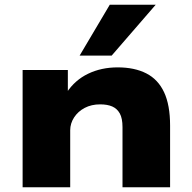

<svg xmlns="http://www.w3.org/2000/svg" viewBox="-20 -795 815 815"><path d="M76 0V-498H268V-402H263Q298 -455 354 -482Q410 -509 480 -509Q551 -509 601 -483.5Q651 -458 676.5 -403.5Q702 -349 702 -262V0H500V-255Q500 -293 488.5 -313.5Q477 -334 456.5 -343Q436 -352 405 -352Q368 -352 339.5 -337Q311 -322 294.5 -296.5Q278 -271 278 -242V0ZM318 -559 446 -775H641L454 -559Z"/></svg>

Font: Nunito Sans 10pt Expanded Black
Style: Regular
Weight: 900
Width: 7
Designer: Vernon Adams
Foundry: Vernon Adams
Version: Version 3.101;gftools[0.9.27]